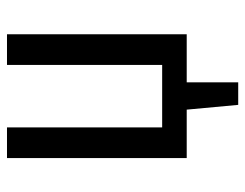

<svg xmlns="http://www.w3.org/2000/svg" viewBox="-98 -470 718 563"><g transform="rotate(-90 261.5 -188.0)"><path d="M443 0H302V151H236L222 0H80V-527H170V-72H353V-527H443Z"/></g></svg>

Font: Fira Sans Condensed
Style: Regular
Weight: 400
Width: 3
Designer: bBox Type GmbH & Carrois Corporate GbR & Edenspiekermann AG
Foundry: bBox Type GmbH & Carrois Corporate GbR & Edenspiekermann AG
Version: Version 4.301